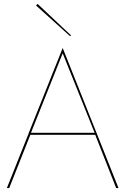

<svg xmlns="http://www.w3.org/2000/svg" viewBox="-20 -960 640 980"><path d="M164 -932 172 -940 342 -780 338 -775ZM573 0 466 -272H135L27 0H15L127 -281V-282L300 -715L585 0ZM300 -688 138 -282H463Z"/></svg>

Font: Jost* Hairline
Style: Regular
Weight: 100
Version: Version 3.7